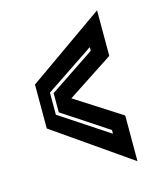

<svg xmlns="http://www.w3.org/2000/svg" viewBox="-94 -661 602 730"><g transform="rotate(-15 206.5 -296.0)"><path d="M357 1 56 -208.5V-381.5L357 -593V-413.5L176 -295L357 -179ZM294 -124V-138.5L116 -256V-331.5L294 -450.5V-465L103 -337V-250Z"/></g></svg>

Font: Tourney Thin
Style: Bold
Weight: 700
Version: Version 1.015